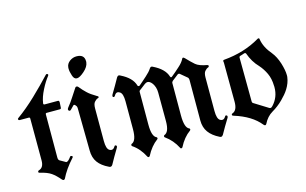

<svg xmlns="http://www.w3.org/2000/svg" viewBox="-88 -927 1881 1180"><g transform="rotate(-15 852.5 -337.0)"><path d="M186.5 -124.5Q186.5 -109.9 193.8 -104.5L229 -84.5Q231 -82.5 233.9 -82.5Q245.1 -82.5 263.2 -107.9Q265.6 -111.8 269.5 -111.8Q272 -111.8 275.6 -109.6Q279.3 -107.4 279.3 -104.5Q279.3 -101.6 275.9 -98.1Q223.6 -40.5 197.3 14.2Q193.4 19.5 188.5 19.5Q184.6 19.5 179.2 14.2Q152.3 -17.6 128.4 -34.2Q104.5 -50.8 58.6 -61.5Q50.8 -63 50.5 -66.2Q50.3 -69.3 50.3 -69.8Q50.3 -75.2 56.2 -77.1Q88.4 -85.4 88.4 -131.8V-132.3V-132.8V-133.3L87.9 -397.5V-397.9V-398.4Q87.9 -406.2 80.6 -406.2H22.9Q16.6 -406.2 14.2 -411.6Q13.7 -412.6 13.7 -414.1Q13.7 -418 18.6 -420.9Q47.9 -441.9 77.6 -466.8Q107.4 -491.7 138.2 -521Q168.9 -550.3 196.3 -578.1Q223.6 -606 248.5 -632.3Q252.4 -636.7 256.3 -636.7Q258.8 -636.7 261.5 -634.8Q264.2 -632.8 264.2 -629.9Q264.2 -627 261.2 -623Q250 -608.9 238.8 -591.1Q227.5 -573.2 216.3 -550.8Q193.4 -505.9 188.5 -469.7Q188 -468.3 188 -466.3Q188 -464.4 189 -462.4Q191.9 -459.5 195.8 -459.5H280.3Q283.7 -459.5 286.1 -457Q288.6 -453.1 288.6 -450.7L286.6 -414.1Q286.1 -406.2 278.3 -406.2H193.8Q187 -406.2 187 -397.9Z M460.4 -694.3Q510.3 -694.3 510.3 -650.4Q510.3 -648.4 510.3 -646.5Q510.3 -644.5 509.8 -642.1Q506.8 -615.7 477.1 -589.4Q447.3 -563 429.7 -563H429.2Q411.1 -563 403.3 -588.4Q394.5 -614.3 394.5 -633.8Q394.5 -636.2 394.5 -638.2Q394.5 -640.1 395 -642.1Q396.5 -664.1 417 -679.7Q437 -694.3 460.4 -694.3ZM386.2 -382.3Q386.2 -391.6 383.3 -397.5Q375 -410.2 369.1 -410.2Q366.2 -410.2 363.3 -406.7L343.8 -386.7Q339.4 -381.8 335 -381.8Q332 -381.8 328.9 -384.8Q325.7 -387.7 325.7 -391.6Q325.7 -397 331.1 -403.8Q353 -430.7 369.9 -457.5Q386.7 -484.4 404.8 -510.7Q408.7 -515.1 413.1 -515.1Q418 -515.1 422.9 -510.3Q433.1 -497.6 443.1 -486.8Q453.1 -476.1 462.9 -466.8Q481.9 -448.2 518.6 -426.8Q527.8 -423.3 527.8 -418.5Q527.8 -418 527.1 -415Q526.4 -412.1 521 -411.6Q508.3 -406.7 498.5 -394.8Q488.8 -382.8 488.8 -355V-148.4Q488.8 -98.6 507.3 -87.4Q514.6 -83 521.5 -83Q533.7 -83 542.5 -98.1Q545.4 -104 549.8 -104Q551.8 -104 554.9 -101.8Q558.1 -99.6 558.1 -95.7Q558.1 -91.8 554.2 -85.4Q539.6 -62 526.9 -39.3Q514.2 -16.6 501 6.8Q495.1 15.6 487.3 15.6Q483.4 15.6 478 12.7Q433.6 -8.3 411.6 -38.6Q389.6 -68.8 389.6 -114.7Z M779.8 -383.8 779.3 -176.8V-175.3V-174.8V-174.3Q779.3 -97.7 808.6 -86.4Q812 -83.5 812 -79.6Q812 -75.7 808.6 -73.2Q766.6 -42.5 737.3 14.2Q734.4 18.6 729.7 18.6Q725.1 18.6 722.7 14.2Q708.5 -13.7 690.2 -35.4Q671.9 -57.1 648.4 -72.8Q645.5 -75.7 645.5 -79.6Q645.5 -83.5 648.9 -86.4Q680.7 -96.7 680.7 -172.4V-174.3V-174.8V-175.3V-175.8V-176.8V-349.1Q680.7 -398.9 662.1 -410.2Q653.8 -415.5 647.5 -415.5Q635.7 -415.5 627 -399.9Q623 -393.1 618.7 -393.1Q616.7 -393.1 614 -394.8Q611.3 -396.5 611.3 -400.4Q611.3 -405.3 615.2 -412.1Q629.4 -434.6 642.3 -458Q655.3 -481.4 668.9 -504.9Q674.3 -513.7 681.2 -513.7Q686 -513.7 690.9 -510.7L691.4 -510.3Q761.7 -476.1 776.4 -424.3Q777.8 -419.9 781.7 -418.9Q782.7 -418.5 784.7 -418.5Q787.6 -418.5 789.6 -419.9Q801.8 -430.2 814.2 -441.2Q826.7 -452.1 840.3 -464.4Q866.2 -487.3 877 -504.9Q882.3 -513.7 889.2 -513.7Q893.6 -513.7 898.4 -510.7Q968.3 -476.6 983.9 -426.3Q985.8 -419.4 989.7 -419.4Q993.7 -419.4 996.6 -422.4Q1022.9 -443.4 1048.8 -467.3Q1073.7 -489.3 1084.5 -510.7Q1086.4 -517.1 1091.3 -517.1Q1095.2 -517.1 1102.1 -510.3Q1131.3 -479.5 1152.3 -461.4Q1173.3 -443.4 1223.1 -434.6Q1230.5 -433.1 1231 -428.2Q1231 -420.4 1225.6 -419.4Q1212.9 -414.6 1203.1 -402.6Q1193.4 -390.6 1193.4 -362.8V-150.4Q1193.4 -100.6 1211.9 -89.4Q1219.2 -85 1226.1 -85Q1238.3 -85 1247.1 -100.1Q1250 -106 1254.4 -106Q1256.3 -106 1259.5 -103.8Q1262.7 -101.6 1262.7 -97.2Q1262.7 -92.8 1259.3 -87.4Q1244.6 -64 1231.4 -41.3Q1218.3 -18.6 1205.1 4.9Q1199.2 13.7 1191.9 13.7Q1188 13.7 1183.1 11.2Q1138.7 -10.7 1116.5 -41.5Q1094.2 -72.3 1094.2 -116.2L1094.7 -372.1Q1094.7 -387.2 1086.9 -392.1L1045.9 -426.3Q1043.5 -428.2 1039.6 -428.2Q1037.1 -428.2 1034.2 -426.8Q1018.6 -414.6 1008.8 -407Q999 -399.4 995.1 -396.5Q987.8 -390.1 987.8 -382.8L987.3 -176.8Q987.3 -96.7 1017.1 -86.4Q1023.9 -80.1 1017.1 -73.2Q974.1 -42.5 945.3 14.2Q942.4 18.6 937.5 18.6Q932.6 18.6 931.2 14.2Q903.8 -39.6 856.9 -72.8Q853.5 -75.2 853.5 -79.1Q853.5 -83 856.9 -86.4Q889.2 -96.7 889.2 -166.5V-172.9V-174.3V-175.3V-175.8V-176.8L888.7 -349.1Q888.7 -384.8 870.1 -410.2Q856 -428.7 841.3 -428.7Q833 -428.7 823.7 -421.9L782.7 -390.6L780.8 -387.7Z M1480.5 8.8Q1477.1 15.1 1472.2 15.1Q1467.3 15.1 1462.4 8.8Q1408.7 -58.1 1299.3 -91.8Q1290.5 -94.2 1290.5 -99.1Q1290.5 -99.6 1290.8 -102.3Q1291 -105 1296.4 -107.4Q1327.6 -118.2 1327.6 -172.4L1326.2 -421.4Q1326.2 -426.8 1325.4 -429Q1324.7 -431.2 1324.7 -432.1Q1324.7 -434.1 1326.2 -436.3Q1327.6 -438.5 1332.5 -439Q1462.9 -450.2 1563.5 -509.8Q1565.9 -511.7 1569.3 -511.7Q1570.3 -511.7 1572.8 -511Q1575.2 -510.3 1575.7 -504.4Q1583.5 -452.1 1627.4 -400.9Q1650.9 -372.1 1666 -325.2Q1680.2 -278.3 1680.2 -249Q1680.2 -245.6 1680.2 -242.4Q1680.2 -239.3 1679.7 -236.3Q1677.2 -216.8 1670.4 -199Q1663.6 -181.2 1653.8 -165.3Q1644 -149.4 1631.6 -135Q1619.1 -120.6 1606 -107.4Q1574.7 -76.2 1537.6 -54.7Q1501.5 -33.7 1480.5 8.8ZM1429.2 -146.5Q1429.2 -139.2 1435.1 -136.2L1521.5 -82.5Q1526.4 -79.1 1530.8 -79.1Q1538.1 -79.1 1544.9 -87.4Q1587.4 -132.8 1587.4 -195.3Q1587.4 -198.2 1587.4 -201.2Q1587.4 -204.1 1586.9 -207Q1585.9 -251 1570.1 -284.9Q1554.2 -318.8 1530.8 -345.2Q1492.2 -384.8 1472.7 -440.9Q1471.7 -443.4 1469 -444.6Q1466.3 -445.8 1464.8 -445.8Q1462.9 -445.8 1461.9 -445.3Q1454.6 -442.9 1447.3 -440.4Q1439.9 -438 1432.6 -436Q1427.2 -433.6 1427.2 -427.7Z"/></g></svg>

Font: UnifrakturMaguntia sl
Style: Regular
Weight: 400
Designer: j. 'mach' wust, based on a font by Peter Wiegel, original typeface by Carl Albert Fahrenwaldt 1901
Version: Version 2010-11-24